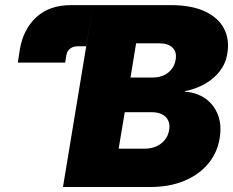

<svg xmlns="http://www.w3.org/2000/svg" viewBox="-20 -748 932 768"><path d="M51.3 -497.6 59.6 -551.3Q73.2 -631.3 125.5 -679.4Q177.7 -727.5 264.2 -727.5H352.1L324.7 -563H292Q272.5 -563 260.3 -553.5Q248 -543.9 245.1 -525.9L240.7 -497.6ZM231.9 0 352.1 -727.5H662.6Q745.6 -727.5 799.3 -702.6Q853 -677.7 876 -633.8Q898.9 -589.8 889.2 -533.2Q883.3 -494.6 859.4 -463.6Q835.4 -432.6 799.1 -412.1Q762.7 -391.6 719.2 -383.3V-381.3Q766.1 -378.4 800.8 -354.2Q835.4 -330.1 851.6 -289.1Q867.7 -248 858.4 -193.4Q849.1 -137.2 813 -93.5Q776.9 -49.8 717.8 -24.9Q658.7 0 579.6 0ZM454.6 -153.3H557.6Q597.2 -153.3 624 -173.6Q650.9 -193.8 656.7 -228.5Q660.2 -250.5 652.6 -266.4Q645 -282.2 627.9 -290.8Q610.8 -299.3 584.5 -299.3H479ZM502 -438H592.8Q616.2 -438 635.3 -446.8Q654.3 -455.6 666.7 -471.7Q679.2 -487.8 682.6 -509.3Q688 -539.6 670.4 -557.1Q652.8 -574.7 618.2 -574.7H524.4Z"/></svg>

Font: Inter 28pt Black
Style: Italic
Weight: 900
Italic angle: -9.3988°
Designer: Rasmus Andersson
Foundry: rsms
Version: Version 4.001;git-66647c0bb